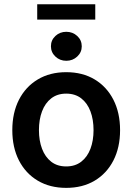

<svg xmlns="http://www.w3.org/2000/svg" viewBox="-20 -891 636 922"><path d="M297.9 11.2Q219.7 11.2 161.4 -23.4Q103 -58.1 71 -120.6Q39.1 -183.1 39.1 -266.1Q39.1 -349.1 71 -411.9Q103 -474.6 161.4 -509.5Q219.7 -544.4 297.9 -544.4Q376.5 -544.4 434.6 -509.5Q492.7 -474.6 524.7 -411.9Q556.6 -349.1 556.6 -266.1Q556.6 -183.1 524.7 -120.6Q492.7 -58.1 434.6 -23.4Q376.5 11.2 297.9 11.2ZM297.9 -91.8Q340.8 -91.8 370.1 -114.5Q399.4 -137.2 414.3 -176.5Q429.2 -215.8 429.2 -266.1Q429.2 -316.9 414.3 -356.4Q399.4 -396 370.1 -418.7Q340.8 -441.4 297.9 -441.4Q255.4 -441.4 226.1 -418.7Q196.8 -396 181.9 -356.4Q167 -316.9 167 -266.1Q167 -215.8 181.9 -176.5Q196.8 -137.2 225.8 -114.5Q254.9 -91.8 297.9 -91.8ZM298.3 -599.1Q267.6 -599.1 246.1 -619.4Q224.6 -639.6 224.6 -668.9Q224.6 -698.2 246.1 -718.3Q267.6 -738.3 298.3 -738.3Q329.1 -738.3 350.8 -718.3Q372.6 -698.2 372.6 -668.5Q372.6 -639.6 350.8 -619.4Q329.1 -599.1 298.3 -599.1ZM437.5 -870.6V-796.9H158.7V-870.6Z"/></svg>

Font: Inter 20pt SemiBold
Style: Regular
Weight: 600
Version: Version 4.001;git-66647c0bb